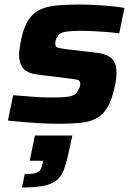

<svg xmlns="http://www.w3.org/2000/svg" viewBox="-20 -538 593 847"><path d="M242 8Q206 8 165 6Q124 4 84.5 0.5Q45 -3 15 -6L38 -118Q62 -116 84.5 -114.5Q107 -113 128.5 -111Q150 -109 169.5 -108.5Q189 -108 207 -108Q250 -108 273.5 -110.5Q297 -113 308.5 -120.5Q320 -128 326 -142Q330 -149 332 -155.5Q334 -162 334 -168Q334 -182 323 -185.5Q312 -189 282 -192L146 -209Q100 -215 82 -237Q64 -259 64 -295Q64 -308 67 -327.5Q70 -347 74 -368Q86 -421 106.5 -451.5Q127 -482 157.5 -496Q188 -510 230.5 -514Q273 -518 328 -518Q363 -518 401 -516Q439 -514 473 -510.5Q507 -507 529 -503L506 -391Q477 -395 447 -397Q417 -399 392 -400.5Q367 -402 350 -402Q315 -402 291.5 -400.5Q268 -399 254 -394Q240 -389 233 -376Q229 -371 226.5 -362.5Q224 -354 224 -345Q224 -332 233 -328.5Q242 -325 272 -321L400 -306Q429 -303 450 -294.5Q471 -286 482.5 -268Q494 -250 494 -217Q494 -206 492 -188.5Q490 -171 485 -151Q473 -95 453 -62.5Q433 -30 403.5 -15Q374 0 334 4Q294 8 242 8ZM77 289 89 230Q119 230 134.5 226Q150 222 157 212.5Q164 203 167 187L170 171H111L134 60H299L281 144Q272 184 261.5 212Q251 240 230.5 257Q210 274 173.5 281.5Q137 289 77 289Z"/></svg>

Font: Saira SemiExpanded
Style: Bold Italic
Weight: 700
Width: 6
Italic angle: -12°
Designer: Hector Gatti with collaboration of the Omnibus-Type team
Foundry: Omnibus-Type
Version: Version 1.101